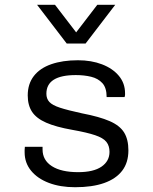

<svg xmlns="http://www.w3.org/2000/svg" viewBox="-20 -773 640 803"><path d="M294 10Q232 10 184.5 -8Q137 -26 110 -59Q83 -92 83 -136Q83 -139 83 -145.5Q83 -152 84 -159H158V-148Q158 -103 197 -78Q236 -53 307 -53Q371 -53 404.5 -76Q438 -99 438 -138Q438 -163 425 -179.5Q412 -196 378 -207.5Q344 -219 282 -230Q214 -242 173 -260Q132 -278 114 -305.5Q96 -333 96 -374Q96 -422 121.5 -455Q147 -488 194.5 -504.5Q242 -521 306 -521Q362 -521 406.5 -504Q451 -487 477 -456Q503 -425 503 -383Q503 -381 503 -377Q503 -373 501 -367H426Q426 -406 408 -425.5Q390 -445 361 -452Q332 -459 297 -459Q174 -459 174 -381Q174 -360 186.5 -346.5Q199 -333 231 -322.5Q263 -312 323 -299Q396 -285 438.5 -266.5Q481 -248 499 -219Q517 -190 517 -144Q517 -93 491 -59Q465 -25 415.5 -7.5Q366 10 294 10ZM462 -753 338 -591H259L135 -753H210L322 -607H275L387 -753Z"/></svg>

Font: Chivo Mono Medium Light
Style: Regular
Weight: 300
Monospace: yes
Version: Version 1.008